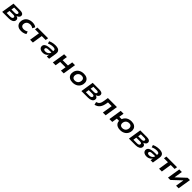

<svg xmlns="http://www.w3.org/2000/svg" viewBox="1139 -3731 6965 6965"><g transform="rotate(45 4622.0 -248.0)"><path d="M57 0 136 -501H466Q537 -501 580 -485Q623 -469 639.5 -438Q656 -407 647 -362Q642 -341 627 -321.5Q612 -302 588.5 -287Q565 -272 535 -262L536 -259Q593 -245 616 -212.5Q639 -180 628 -127Q616 -67 554 -33.5Q492 0 397 0ZM201 -85H385Q432 -85 461.5 -99.5Q491 -114 497 -144Q505 -180 480 -196.5Q455 -213 404 -213H221ZM234 -297H404Q451 -297 477 -312Q503 -327 510 -355Q516 -386 494 -401Q472 -416 424 -416H253Z M1028 10Q937 10 876 -26Q815 -62 789 -126.5Q763 -191 779 -275Q792 -335 822 -380Q852 -425 896.5 -453.5Q941 -482 995 -496.5Q1049 -511 1109 -511Q1169 -511 1220.5 -494.5Q1272 -478 1300 -449L1248 -350Q1220 -372 1183 -385Q1146 -398 1107 -398Q1071 -398 1040 -389.5Q1009 -381 984 -364Q959 -347 942 -321Q925 -295 918 -259Q903 -185 940.5 -144Q978 -103 1054 -103Q1096 -103 1138 -116Q1180 -129 1215 -151L1248 -52Q1222 -34 1187 -19.5Q1152 -5 1112.5 2.5Q1073 10 1028 10Z M1488 0 1550 -394H1347L1364 -501H1911L1894 -394H1692L1631 0Z M2140 10Q2073 10 2028 -13Q1983 -36 1963 -75Q1943 -114 1952 -163Q1962 -209 2000.5 -239Q2039 -269 2113.5 -284.5Q2188 -300 2304 -300H2393L2382 -221H2296Q2228 -221 2184 -216.5Q2140 -212 2118 -198Q2096 -184 2090 -157Q2084 -125 2107.5 -106.5Q2131 -88 2181 -88Q2224 -88 2262 -104.5Q2300 -121 2327 -150Q2354 -179 2359 -216L2375 -315Q2383 -367 2352.5 -389Q2322 -411 2256 -411Q2207 -411 2153 -399Q2099 -387 2043 -359L2015 -451Q2056 -471 2101 -484.5Q2146 -498 2192.5 -504.5Q2239 -511 2284 -511Q2366 -511 2420 -490Q2474 -469 2498 -422Q2522 -375 2510 -296L2463 0H2344L2359 -104V-105Q2339 -72 2307 -45.5Q2275 -19 2233.5 -4.5Q2192 10 2140 10Z M2654 0 2733 -501H2875L2846 -311H3119L3149 -501H3292L3213 0H3071L3103 -203H2829L2797 0Z M3670 10Q3573 10 3511.5 -26.5Q3450 -63 3425.5 -128Q3401 -193 3418 -275Q3430 -332 3458.5 -375.5Q3487 -419 3529 -449Q3571 -479 3625 -495Q3679 -511 3743 -511Q3839 -511 3900.5 -474.5Q3962 -438 3986.5 -374Q4011 -310 3994 -227Q3982 -171 3953.5 -127Q3925 -83 3883.5 -52.5Q3842 -22 3788.5 -6Q3735 10 3670 10ZM3679 -98Q3727 -98 3763 -115Q3799 -132 3824 -163.5Q3849 -195 3858 -239Q3873 -313 3840.5 -358Q3808 -403 3732 -403Q3687 -403 3650.5 -386.5Q3614 -370 3589 -339Q3564 -308 3554 -263Q3540 -189 3572.5 -143.5Q3605 -98 3679 -98Z M4120 0 4199 -501H4529Q4600 -501 4643 -485Q4686 -469 4702.5 -438Q4719 -407 4710 -362Q4705 -341 4690 -321.5Q4675 -302 4651.5 -287Q4628 -272 4598 -262L4599 -259Q4656 -245 4679 -212.5Q4702 -180 4691 -127Q4679 -67 4617 -33.5Q4555 0 4460 0ZM4264 -85H4448Q4495 -85 4524.5 -99.5Q4554 -114 4560 -144Q4568 -180 4543 -196.5Q4518 -213 4467 -213H4284ZM4297 -297H4467Q4514 -297 4540 -312Q4566 -327 4573 -355Q4579 -386 4557 -401Q4535 -416 4487 -416H4316Z M4807 15 4780 -95Q4822 -108 4851.5 -127Q4881 -146 4900.5 -174Q4920 -202 4932.5 -241.5Q4945 -281 4953 -335L4979 -501H5443L5364 0H5222L5284 -391H5093L5083 -331Q5071 -259 5049.5 -200.5Q5028 -142 4995 -99Q4962 -56 4915.5 -27Q4869 2 4807 15Z M6111 10Q6029 10 5971 -16Q5913 -42 5882 -88.5Q5851 -135 5849 -202H5736L5704 0H5557L5636 -501H5782L5752 -312H5872Q5897 -376 5941 -420.5Q5985 -465 6047 -488Q6109 -511 6185 -511Q6280 -511 6341 -474.5Q6402 -438 6426 -374Q6450 -310 6434 -227Q6422 -171 6393.5 -127Q6365 -83 6323 -52.5Q6281 -22 6228 -6Q6175 10 6111 10ZM6119 -98Q6166 -98 6202 -115Q6238 -132 6263 -163.5Q6288 -195 6297 -239Q6312 -313 6279.5 -358Q6247 -403 6172 -403Q6127 -403 6090 -386.5Q6053 -370 6028.5 -339Q6004 -308 5994 -263Q5979 -189 6011.5 -143.5Q6044 -98 6119 -98Z M6559 0 6638 -501H6968Q7039 -501 7082 -485Q7125 -469 7141.5 -438Q7158 -407 7149 -362Q7144 -341 7129 -321.5Q7114 -302 7090.5 -287Q7067 -272 7037 -262L7038 -259Q7095 -245 7118 -212.5Q7141 -180 7130 -127Q7118 -67 7056 -33.5Q6994 0 6899 0ZM6703 -85H6887Q6934 -85 6963.5 -99.5Q6993 -114 6999 -144Q7007 -180 6982 -196.5Q6957 -213 6906 -213H6723ZM6736 -297H6906Q6953 -297 6979 -312Q7005 -327 7012 -355Q7018 -386 6996 -401Q6974 -416 6926 -416H6755Z M7464 10Q7397 10 7352 -13Q7307 -36 7287 -75Q7267 -114 7276 -163Q7286 -209 7324.5 -239Q7363 -269 7437.5 -284.5Q7512 -300 7628 -300H7717L7706 -221H7620Q7552 -221 7508 -216.5Q7464 -212 7442 -198Q7420 -184 7414 -157Q7408 -125 7431.5 -106.5Q7455 -88 7505 -88Q7548 -88 7586 -104.5Q7624 -121 7651 -150Q7678 -179 7683 -216L7699 -315Q7707 -367 7676.5 -389Q7646 -411 7580 -411Q7531 -411 7477 -399Q7423 -387 7367 -359L7339 -451Q7380 -471 7425 -484.5Q7470 -498 7516.5 -504.5Q7563 -511 7608 -511Q7690 -511 7744 -490Q7798 -469 7822 -422Q7846 -375 7834 -296L7787 0H7668L7683 -104V-105Q7663 -72 7631 -45.5Q7599 -19 7557.5 -4.5Q7516 10 7464 10Z M8104 0 8166 -394H7963L7980 -501H8527L8510 -394H8308L8247 0Z M8562 0 8641 -501H8773L8720 -165H8710L9070 -501H9188L9108 0H8976L9030 -338H9041L8680 0Z"/></g></svg>

Font: Nunito Sans 7pt SemiExpanded
Style: Bold Italic
Weight: 700
Width: 6
Italic angle: -9°
Designer: Vernon Adams
Foundry: Vernon Adams
Version: Version 3.101;gftools[0.9.27]